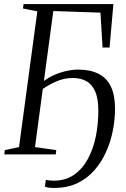

<svg xmlns="http://www.w3.org/2000/svg" viewBox="-20 -763 624 949"><path d="M243.5 -708.5 197 -362.5Q219 -379.5 247.8 -392.2Q276.5 -405 307.5 -412Q338.5 -419 366 -419Q426.5 -419 467.2 -398.2Q508 -377.5 528.2 -334.8Q548.5 -292 548.5 -226Q548.5 -173 537.8 -117.8Q527 -62.5 504.2 -11.8Q481.5 39 446 79.2Q410.5 119.5 361.2 142.8Q312 166 247.5 166Q233 166 221 164.5Q209 163 202 159.5L206.5 125.5Q214 128 225.2 129Q236.5 130 246 130Q303 130 344.5 101.8Q386 73.5 413 25Q440 -23.5 453 -85.8Q466 -148 466 -216Q466 -274.5 451 -309.8Q436 -345 408 -361.2Q380 -377.5 340 -377.5Q299 -377.5 262 -362Q225 -346.5 191.5 -323.5L153 -36L258 -21L255.5 0H1.5L3.5 -21L74 -36L164.5 -707L93.5 -721L96.5 -743H540.5L521.5 -528H487L476.5 -700.5Z"/></svg>

Font: Merriweather 120pt Light
Style: Italic
Weight: 300
Italic angle: -7.8°
Version: Version 2.101